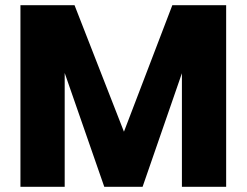

<svg xmlns="http://www.w3.org/2000/svg" viewBox="-20 -722 953 742"><path d="M854 0H683V-439L531 0H383L230 -440V0H59V-702H268L459 -213L646 -702H854Z"/></svg>

Font: Ulagadi Sans
Style: Bold
Weight: 700
Designer: Ninad Kale (Devanagari), Jonny Pinhorn (Latin)
Foundry: Indian Type Foundry
Version: Version 3.01;March 29, 2020;FontCreator 12.0.0.2522 64-bit; 